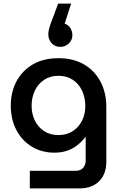

<svg xmlns="http://www.w3.org/2000/svg" viewBox="-20 -846 677 1069"><path d="M376 -826 340 -714Q361 -708 372 -689.5Q383 -671 383 -650Q383 -623 363 -604Q343 -585 316 -585Q285 -585 267 -606Q249 -627 249 -654Q249 -678 262 -714L304 -826ZM146 203V105H402Q428 105 442.5 89Q457 73 457 49V-83H456Q434 -56 409 -36.5Q384 -17 352.5 -6.5Q321 4 283 4Q213 4 158 -29Q103 -62 71.5 -121.5Q40 -181 40 -258Q40 -333 71.5 -392.5Q103 -452 162 -487Q221 -522 306 -522Q387 -522 446.5 -488Q506 -454 539 -392.5Q572 -331 572 -249V54Q572 123 532 163Q492 203 423 203ZM305 -94Q351 -94 384.5 -115.5Q418 -137 436.5 -173.5Q455 -210 455 -255Q455 -303 437 -341Q419 -379 385.5 -401.5Q352 -424 305 -424Q259 -424 225.5 -401.5Q192 -379 174 -341.5Q156 -304 156 -257Q156 -212 174 -175Q192 -138 225.5 -116Q259 -94 305 -94Z"/></svg>

Font: MuseoModerno Thin Medium
Style: Regular
Weight: 500
Version: Version 1.003